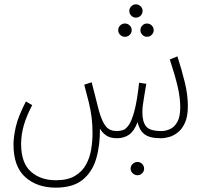

<svg xmlns="http://www.w3.org/2000/svg" viewBox="-20 -630 950 882"><path d="M236 232Q150 232 96 183.5Q42 135 42 34Q42 0 52.5 -47Q63 -94 99 -164L128 -147Q103 -100 90 -56.5Q77 -13 77 32Q77 118 121.5 158Q166 198 237 198Q291 198 324.5 178Q358 158 375.5 125.5Q393 93 399 55.5Q405 18 405 -18Q405 -57 401 -89.5Q397 -122 388.5 -157.5Q380 -193 367 -241L401 -252Q411 -214 416.5 -192Q422 -170 426 -154Q430 -138 435 -119Q450 -68 467.5 -48Q485 -28 517 -28Q531 -28 545 -32.5Q559 -37 572.5 -57Q586 -77 598 -122.5Q610 -168 619 -250L652 -245Q648 -218 641 -179Q634 -140 634 -114Q634 -71 651 -49.5Q668 -28 721 -28Q741 -28 761 -37Q781 -46 794.5 -69.5Q808 -93 808 -138Q808 -180 796.5 -230.5Q785 -281 760 -357L795 -371Q815 -309 829 -251.5Q843 -194 843 -143Q843 -97 830.5 -68Q818 -39 798.5 -23Q779 -7 758 -1Q737 5 720 5Q667 5 643.5 -13.5Q620 -32 612 -69Q596 -27 572.5 -11Q549 5 517 5Q487 5 468.5 -7.5Q450 -20 439 -39Q440 37 422 98.5Q404 160 359.5 196Q315 232 236 232ZM604 -549Q592 -549 583 -558Q574 -567 574 -580Q574 -592 583 -601Q592 -610 604 -610Q617 -610 626 -601Q635 -592 635 -580Q635 -567 626 -558Q617 -549 604 -549ZM554 -461Q541 -461 532 -470Q523 -479 523 -491Q523 -504 532 -513Q541 -522 554 -522Q567 -522 576 -513Q585 -504 585 -491Q585 -479 576 -470Q567 -461 554 -461ZM655 -461Q643 -461 634 -470Q625 -479 625 -491Q625 -504 634 -513Q643 -522 655 -522Q668 -522 677 -513Q686 -504 686 -491Q686 -479 677 -470Q668 -461 655 -461ZM612 175Q599 175 589.5 166Q580 157 580 145Q580 132 589.5 123Q599 114 612 114Q624 114 633 123Q642 132 642 145Q642 157 633 166Q624 175 612 175Z"/></svg>

Font: Noto Sans Arabic UI XCn XLt
Style: Regular
Weight: 200
Width: 2
Designer: Monotype Design Team, Nadine Chahine and Nizar Qandah
Foundry: Monotype Imaging Inc.
Version: Version 2.010; ttfautohint (v1.8.4.7-5d5b)